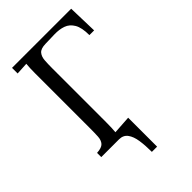

<svg xmlns="http://www.w3.org/2000/svg" viewBox="-258 -793 1065 1065"><g transform="rotate(-45 274.0 -261.0)"><path d="M519 -700 524 -525H487Q487 -584 469 -614.5Q451 -645 421 -655.5Q391 -666 353 -665L280 -663Q243 -662 229 -645.5Q215 -629 213 -602Q211 -575 211 -540V-119Q211 -68 208 -42L315 -49V178H274Q274 128 268 87.5Q262 47 244.5 23.5Q227 0 194 0H55V-33Q93 -35 107 -50.5Q121 -66 122.5 -93.5Q124 -121 124 -156V-588Q124 -630 127 -660Q109 -659 91 -658Q73 -657 55 -656V-700Z"/></g></svg>

Font: Lora
Style: Regular
Weight: 400
Designer: Olga Karpushina, Alexei Vanyashin (Cyrillic)
Foundry: Cyreal
Version: Version 3.005; ttfautohint (v1.8.4.7-5d5b)